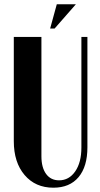

<svg xmlns="http://www.w3.org/2000/svg" viewBox="-20 -873 471 903"><path d="M236.8 -738.8H215.8L247.1 -853H336.9ZM44.9 -699.2H174.8V-138.2Q174.8 -85 196.8 -54.9Q218.8 -24.9 257.8 -24.9Q304.7 -24.9 333.7 -66.9Q362.8 -108.9 362.8 -179.2V-699.2H391.1V-180.2Q391.1 -89.4 349.4 -39.8Q307.6 9.8 231 9.8Q146.5 9.8 95.7 -49.8Q44.9 -109.4 44.9 -209Z"/></svg>

Font: Moniqa Black Heading
Style: Regular
Weight: 900
Designer: Rajesh Rajput
Foundry: Rajesh Rajput
Version: Version 1.000